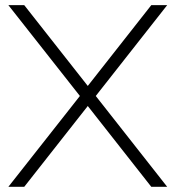

<svg xmlns="http://www.w3.org/2000/svg" viewBox="-20 -718 675 738"><path d="M287.1 -349.1 12.2 -698.2H73.2L317.4 -387.7L561.5 -698.2H622.6L348.1 -349.1L622.6 0H561.5L317.4 -310.5L73.2 0H12.2Z"/></svg>

Font: Voltera Light
Style: Light
Weight: 300
Designer: Bernd Montag
Version: Version 1.301